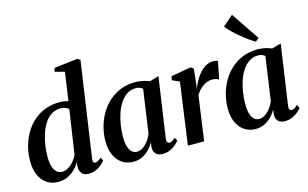

<svg xmlns="http://www.w3.org/2000/svg" viewBox="-99 -1109 2238 1394"><g transform="rotate(-15 1020.0 -412.0)"><path d="M467.5 -91Q465 -73.5 468.5 -64.5Q472 -55.5 482 -55.5Q491.5 -55.5 502.8 -61.2Q514 -67 529 -80.5L541.5 -55Q533 -44 515.8 -28.5Q498.5 -13 473.5 -1.2Q448.5 10.5 416.5 10.5Q380.5 10.5 365 -9.5Q349.5 -29.5 350 -62L352.5 -94.5Q340 -68.5 316.2 -44.5Q292.5 -20.5 260 -5Q227.5 10.5 188.5 10.5Q137.5 10.5 101.5 -14.5Q65.5 -39.5 46.5 -84Q27.5 -128.5 27.5 -188Q27.5 -240 40.5 -291.8Q53.5 -343.5 79 -389.2Q104.5 -435 142.8 -470.5Q181 -506 231.8 -526.2Q282.5 -546.5 346.5 -546.5Q362.5 -546.5 379.2 -543.8Q396 -541 409.5 -537L440 -750L367.5 -768.5L374 -796L550.5 -817L571.5 -804ZM400.5 -479Q392 -488.5 376 -495Q360 -501.5 339.5 -501.5Q300 -501.5 269.8 -481.8Q239.5 -462 218.2 -428.5Q197 -395 183.8 -353.5Q170.5 -312 164.2 -268Q158 -224 158 -184Q158 -140.5 167.5 -111.2Q177 -82 193.8 -67.5Q210.5 -53 232.5 -53Q257 -53 280.8 -67.2Q304.5 -81.5 323.2 -104.2Q342 -127 351.5 -151Z M1022 -92.5Q1019 -71.5 1024.8 -63.5Q1030.5 -55.5 1040.5 -55.5Q1049.5 -55.5 1060.5 -61.5Q1071.5 -67.5 1085.5 -81L1098.5 -55.5Q1091 -45 1073.5 -29.2Q1056 -13.5 1030.2 -1.5Q1004.5 10.5 972 10.5Q938.5 10.5 921.2 -8Q904 -26.5 905.5 -58.5L910.5 -93Q896.5 -68 873.8 -44Q851 -20 821 -4.8Q791 10.5 754.5 10.5Q704.5 10.5 668.2 -14Q632 -38.5 612.8 -82.5Q593.5 -126.5 593.5 -185.5Q593.5 -238 607 -290Q620.5 -342 647 -388Q673.5 -434 712.5 -469.5Q751.5 -505 802.2 -525Q853 -545 915 -545Q942.5 -545 969.8 -538.8Q997 -532.5 1018.5 -523.5L1087.5 -543ZM956.5 -483Q948.5 -491 935.8 -496.2Q923 -501.5 906 -501.5Q867.5 -501.5 838 -482Q808.5 -462.5 787 -429.8Q765.5 -397 751.8 -355.5Q738 -314 731.2 -269.5Q724.5 -225 724.5 -183Q724.5 -138 733.8 -109.2Q743 -80.5 759 -66.8Q775 -53 796 -53Q813.5 -53 830.2 -61.5Q847 -70 862 -84.5Q877 -99 889 -117.5Q901 -136 909.5 -156.5Z M1163.5 0 1228 -465 1174 -489 1179 -518 1328.5 -544.5 1349.5 -530 1341 -442 1332.5 -379.5Q1342.5 -408.5 1358.5 -437.8Q1374.5 -467 1395.8 -491.2Q1417 -515.5 1442.8 -530.2Q1468.5 -545 1498.5 -545Q1511 -545 1520.2 -542.5Q1529.5 -540 1533.5 -537L1506.5 -404.5Q1502.5 -409 1488.5 -413.8Q1474.5 -418.5 1455.5 -418.5Q1437 -418.5 1419 -411.8Q1401 -405 1384.8 -393Q1368.5 -381 1355 -365.8Q1341.5 -350.5 1332.5 -334L1285.5 0Z M1941 -92.5Q1938 -71.5 1943.8 -63.5Q1949.5 -55.5 1959.5 -55.5Q1968.5 -55.5 1979.5 -61.5Q1990.5 -67.5 2004.5 -81L2017.5 -55.5Q2010 -45 1992.5 -29.2Q1975 -13.5 1949.2 -1.5Q1923.5 10.5 1891 10.5Q1857.5 10.5 1840.2 -8Q1823 -26.5 1824.5 -58.5L1829.5 -93Q1815.5 -68 1792.8 -44Q1770 -20 1740 -4.8Q1710 10.5 1673.5 10.5Q1623.5 10.5 1587.2 -14Q1551 -38.5 1531.8 -82.5Q1512.5 -126.5 1512.5 -185.5Q1512.5 -238 1526 -290Q1539.5 -342 1566 -388Q1592.5 -434 1631.5 -469.5Q1670.5 -505 1721.2 -525Q1772 -545 1834 -545Q1861.5 -545 1888.8 -538.8Q1916 -532.5 1937.5 -523.5L2006.5 -543ZM1875.5 -483Q1867.5 -491 1854.8 -496.2Q1842 -501.5 1825 -501.5Q1786.5 -501.5 1757 -482Q1727.5 -462.5 1706 -429.8Q1684.5 -397 1670.8 -355.5Q1657 -314 1650.2 -269.5Q1643.5 -225 1643.5 -183Q1643.5 -138 1652.8 -109.2Q1662 -80.5 1678 -66.8Q1694 -53 1715 -53Q1732.5 -53 1749.2 -61.5Q1766 -70 1781 -84.5Q1796 -99 1808 -117.5Q1820 -136 1828.5 -156.5ZM1836 -602Q1816 -613 1788.8 -632.5Q1761.5 -652 1732.8 -675.8Q1704 -699.5 1679.5 -723.5Q1655 -747.5 1640.5 -767.5L1718.5 -835L1862 -623Z"/></g></svg>

Font: Merriweather 72pt SemiBold
Style: Italic
Weight: 600
Italic angle: -7.8°
Version: Version 2.101